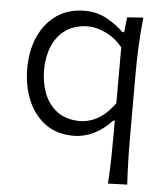

<svg xmlns="http://www.w3.org/2000/svg" viewBox="-52 -576 717 826"><g transform="rotate(5 306.0 -163.0)"><path d="M444.8 203.1Q448.7 145.5 449.7 90.6Q450.7 35.6 450.7 -26.4V-68.8H443.8Q407.7 -29.3 365 -9Q322.3 11.2 279.8 11.2Q205.6 11.2 155.5 -26.4Q105.5 -64 80.6 -125.7Q55.7 -187.5 55.7 -259.8Q55.7 -336.9 82.5 -397.7Q109.4 -458.5 159.9 -493.7Q210.4 -528.8 281.7 -528.8Q334.5 -528.8 377.2 -505.1Q419.9 -481.4 449.7 -451.7H457.5L464.8 -516.6L534.2 -521.5Q527.8 -460.9 524.9 -399.9Q522 -338.9 522 -280.8V-28.8Q522 35.2 523.2 88.9Q524.4 142.6 527.8 200.2ZM298.3 -54.2Q387.2 -55.2 450.7 -144.5V-385.7Q418.5 -424.8 378.2 -443.8Q337.9 -462.9 300.3 -463.4Q242.2 -461.9 203.9 -434.6Q165.5 -407.2 147 -361.6Q128.4 -315.9 128.4 -259.8Q128.4 -206.5 146 -159.9Q163.6 -113.3 201.2 -84.5Q238.8 -55.7 298.3 -54.2Z"/></g></svg>

Font: Pinar-DS1-FD Regular
Style: Regular
Weight: 400
Designer: Amin Abedi
Version: Version 3.000